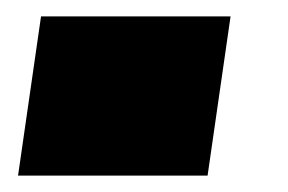

<svg xmlns="http://www.w3.org/2000/svg" viewBox="-20 -214 351 234"><path d="M261 -194 233 0H2L30 -194Z"/></svg>

Font: Pathway Extreme 28pt Black
Style: Italic
Weight: 900
Italic angle: -8°
Designer: Eduardo Rodriguez Tunni
Foundry: Eduardo Rodriguez Tunni
Version: Version 1.001;gftools[0.9.26]